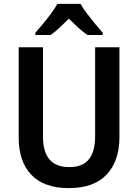

<svg xmlns="http://www.w3.org/2000/svg" viewBox="-20 -957 710 987"><path d="M594 -252Q594 -131 529 -60.5Q464 10 333 10Q207 10 141.5 -58Q76 -126 76 -251V-714H201V-254Q201 -98 336 -98Q405 -98 437 -138Q469 -178 469 -255V-714H594ZM394 -937Q407 -914 427 -887.5Q447 -861 468.5 -835Q490 -809 508 -789V-777H430Q406 -793 382.5 -814.5Q359 -836 334 -861Q309 -836 286 -814.5Q263 -793 240 -777H162V-789Q180 -809 201.5 -835Q223 -861 243 -888Q263 -915 275 -937Z"/></svg>

Font: Noto Sans Hebrew SemiCondensed SemiBold
Style: Regular
Weight: 600
Width: 4
Designer: Monotype Design Team
Foundry: Monotype Imaging Inc.
Version: Version 2.004; ttfautohint (v1.8.4.7-5d5b)